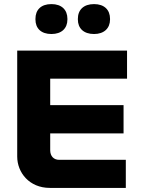

<svg xmlns="http://www.w3.org/2000/svg" viewBox="-20 -917 689 937"><path d="M64 -670V-153C64 -75 123 0 223 0H594V-137H269C242 -137 225 -155 225 -184V-266H583V-404H225V-533H600V-670ZM153 -822C153 -779 180 -751 231 -751C281 -751 309 -779 309 -822V-825C309 -869 281 -897 231 -897C180 -897 153 -869 153 -825ZM360 -822C360 -779 388 -751 439 -751C488 -751 517 -779 517 -822V-825C517 -869 489 -897 439 -897C388 -897 360 -869 360 -825Z"/></svg>

Font: LT Wave Alt Black
Style: Regular
Weight: 900
Designer: Daniel Lyons
Version: Version 2.5 (Glyphs App)